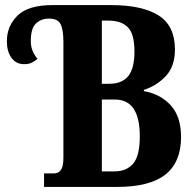

<svg xmlns="http://www.w3.org/2000/svg" viewBox="-20 -734 759 754"><path d="M153 0V-53H191Q210 -53 219.5 -67Q229 -81 229 -115V-569Q229 -617 218 -639Q207 -661 172 -661Q142 -661 121.5 -642Q101 -623 101 -573Q101 -551 108 -534.5Q115 -518 127 -503Q116 -493 104 -487.5Q92 -482 75 -482Q43 -482 25 -507Q7 -532 7 -572Q7 -632 49 -673Q91 -714 186 -714H417Q538 -714 602.5 -673.5Q667 -633 667 -540Q667 -473 631 -435Q595 -397 545 -381V-376Q610 -365 650.5 -320.5Q691 -276 691 -196Q691 -97 629.5 -48.5Q568 0 441 0ZM409 -405Q459 -405 483.5 -435Q508 -465 508 -532Q508 -601 482 -627Q456 -653 407 -653H380V-405ZM430 -61Q477 -61 503 -91.5Q529 -122 529 -199Q529 -343 432 -343H380V-61Z"/></svg>

Font: Noto Serif ExtraCondensed ExtraBold
Style: Regular
Weight: 800
Width: 2
Designer: Monotype Design Team
Foundry: Monotype Imaging Inc.
Version: Version 2.013; ttfautohint (v1.8.4.7-5d5b)